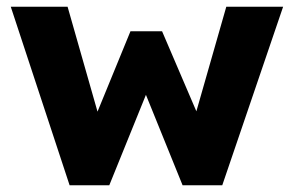

<svg xmlns="http://www.w3.org/2000/svg" viewBox="-20 -551 874 571"><path d="M187 0 12 -531H181L270 -219L368 -458H462L564 -220L653 -531H822L641 0H523L414 -269L305 0Z"/></svg>

Font: Lexend Deca
Style: Bold
Weight: 700
Designer: Bonnie Shaver-Troup, Thomas Jockin
Foundry: Lexend
Version: Version 1.008; ttfautohint (v1.8.4.7-5d5b)